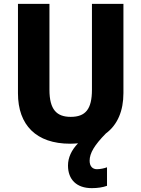

<svg xmlns="http://www.w3.org/2000/svg" viewBox="-20 -785 731 994"><path d="M444 47C444 8 469 -34 528 -94C589 -139 619 -212 619 -303V-765H456V-321C456 -220 423 -180 346 -180C274 -180 236 -217 236 -320V-765H73V-302C73 -137 168 -41 343 -41C357 -41 371 -42 384 -43C350 -8 332 31 332 72C332 145 377 189 455 189C485 189 512 185 534 177V81C522 86 499 91 482 91C460 91 444 77 444 47Z"/></svg>

Font: Noto Sans Tamil UI SemiCondensed ExtraBold
Style: Regular
Weight: 800
Width: 4
Designer: Jelle Bosma - Monotype Design Team
Foundry: Monotype Imaging Inc.
Version: Version 2.004